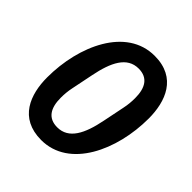

<svg xmlns="http://www.w3.org/2000/svg" viewBox="-196 -845 991 991"><g transform="rotate(45 300.0 -349.0)"><path d="M260 12C465 12 574 -228 574 -459C574 -583 528 -710 367 -710C161 -710 53 -470 53 -239C53 -115 99 12 260 12ZM272 -93C205 -93 177 -139 177 -214C177 -239 179 -264 185 -292L209 -410C232 -526 271 -605 355 -605C422 -605 450 -559 450 -484C450 -459 448 -434 442 -406L418 -288C395 -172 356 -93 272 -93Z"/></g></svg>

Font: Braiins Sans SemiBold
Style: Italic
Weight: 600
Italic angle: -11.31°
Designer: Mike Abbink, Paul van der Laan, Pieter van Rosmalen, Jiri Chlebus, Lubos Buracinsky
Foundry: Bold Monday, Sudetype
Version: Version 1.000;hotconv 1.0.109;makeotfexe 2.5.65596